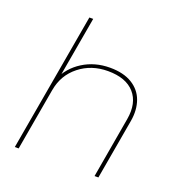

<svg xmlns="http://www.w3.org/2000/svg" viewBox="-130 -829 876 939"><g transform="rotate(20 308.0 -360.0)"><path d="M176 -720H196L70 0H50ZM356 -524Q426 -524 471 -496.5Q516 -469 533 -421.5Q550 -374 540 -315L485 0H465L520 -317Q535 -404 490.5 -454.5Q446 -505 352 -505Q266 -505 203.5 -455.5Q141 -406 127 -325L124 -379Q153 -446 215 -485Q277 -524 356 -524Z"/></g></svg>

Font: Fixel Italic Variable Display Thin
Style: Italic
Weight: 100
Italic angle: -10°
Designer: AlfaBravo + MacPaw
Foundry: Kyrylo Tkachov, Marchela Mozhyna, Serhii Makarenko, Maria Weinstein, Zakhar Kryvoshyya
Version: Version 1.210;Glyphs 3.2 (3217)